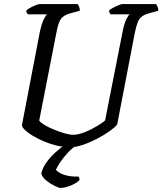

<svg xmlns="http://www.w3.org/2000/svg" viewBox="-20 -724 798 944"><path d="M324.9 0Q293 0 259.8 -7.9Q226.6 -15.8 196 -28.9Q165.3 -42.1 140.9 -56.7Q116.5 -71.4 102.3 -85.2Q88.1 -99 87.9 -109L177 -573Q184.8 -607.5 194.9 -628.4Q205.1 -649.4 211.9 -653.6H116.8Q115 -655.6 112.2 -660.5Q109.3 -665.4 109.3 -672.4Q115.8 -678.9 129.1 -686.1Q142.4 -693.2 155.6 -698.6Q168.9 -704 174.9 -704H361Q364.5 -700.2 368.6 -691.7Q372.7 -683.1 372.5 -671.4L325.6 -658.4Q295.1 -650.1 281.4 -633.5Q267.8 -616.8 259 -572.1L172.8 -131.3Q178.5 -122 198.2 -110Q217.9 -98 244.8 -87Q271.7 -76 297.2 -68.7Q322.7 -61.3 339.9 -61.3Q364.4 -61.3 396.5 -74Q428.6 -86.8 457 -104Q485.4 -121.1 496.8 -132.1L583.7 -573Q591.7 -610.3 601.4 -629.8Q611 -649.4 617.8 -653.6H523.8Q522 -655.6 519.1 -660.5Q516.2 -665.4 516.2 -672.4Q523.2 -679.1 536.9 -686.3Q550.5 -693.5 563.7 -698.7Q576.9 -704 581.6 -704H747.5Q750.3 -700 754.3 -691.8Q758.3 -683.6 758.3 -671.4L709.4 -657.4Q688.5 -651.6 676.3 -641.8Q664 -632 657 -614.2Q650 -596.3 643 -563.3L556.1 -111.6Q545.7 -98.4 519.1 -79.3Q492.5 -60.3 457.7 -42.1Q422.9 -23.9 387.8 -11.9Q352.7 0 324.9 0ZM276.7 200Q270 200 249.1 190Q228.2 180 208.1 164Q188 148 183 129Q188.7 102.6 207.2 76.1Q225.7 49.6 251.2 26.3Q276.6 3 303.1 -14L363.1 -14.8Q336.1 2.5 313.7 26.6Q291.4 50.7 276.2 73.4Q261 96.1 254.7 111.1Q271.5 128.6 300.3 137Q329.1 145.3 365.9 144.1Q368.1 147.4 370 151.4Q371.9 155.5 370.1 162Q354.1 178.2 325.6 189.1Q297 200 276.7 200Z"/></svg>

Font: Texturina Medium
Style: Italic
Weight: 500
Italic angle: -11°
Designer: Guillermo Torres Carreño
Foundry: Omnibus-Type
Version: Version 1.002